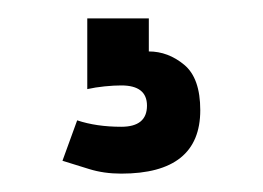

<svg xmlns="http://www.w3.org/2000/svg" viewBox="-20 -20 286 209"><path d="M112 73Q104 73 94 74Q84 75 75 77V0H142V36Q163 36 180.5 50.5Q198 65 198 100Q198 169 112 169Q93 169 77 164Q61 159 48 155L64 111Q85 118 112 118Q140 118 140 95Q140 73 112 73Z"/></svg>

Font: Epunda Sans Medium
Style: Regular
Weight: 500
Designer: Simon Atzbach
Foundry: typofactur
Version: Version 2.204; ttfautohint (v1.8.4.7-5d5b)